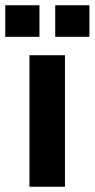

<svg xmlns="http://www.w3.org/2000/svg" viewBox="-51 -710 360 730"><path d="M61 -500H196V0H61ZM159 -690H289V-570H159ZM-31 -690H99V-570H-31Z"/></svg>

Font: Uncut Sans Variable
Style: Regular
Weight: 400
Designer: Kasper Nordkvist
Foundry: UNCUT.wtf
Version: Version 1.304;Glyphs 3.2 (3246)